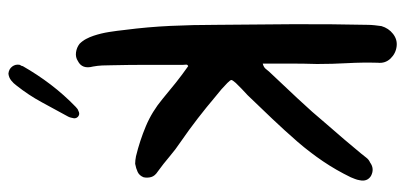

<svg xmlns="http://www.w3.org/2000/svg" viewBox="-273 -540 962 456"><g transform="rotate(90 208.0 -312.0)"><path d="M131 -455Q139 -457 143 -461.5Q147 -466 150 -470Q182 -504 214 -538Q246 -572 276 -608Q312 -649 345 -689Q350 -695 354.5 -701Q359 -707 366 -710Q381 -721 398 -712Q412 -703 408 -685Q407 -679 405 -674Q403 -669 401 -664Q384 -629 363 -598Q342 -567 317 -538Q290 -507 262 -477.5Q234 -448 206 -419Q198 -412 191 -405Q184 -398 177 -391Q170 -383 170 -380.5Q170 -378 177 -371Q184 -364 192 -357Q200 -350 209 -343Q235 -321 261.5 -300.5Q288 -280 317 -260Q335 -248 352 -233.5Q369 -219 387 -206Q398 -199 400.5 -190Q403 -181 401 -172Q397 -162 388.5 -158Q380 -154 369 -152Q365 -152 360.5 -152.5Q356 -153 351 -154Q314 -163 279.5 -177.5Q245 -192 215 -217Q196 -233 176.5 -248.5Q157 -264 137 -278Q133 -276 133.5 -273Q134 -270 134 -266Q134 -223 134 -180.5Q134 -138 135 -95Q135 -84 135.5 -73.5Q136 -63 138 -52Q145 -26 125 -16Q116 -10 104.5 -11.5Q93 -13 84 -20Q77 -27 72.5 -35.5Q68 -44 65 -53Q59 -71 56 -90Q53 -109 51 -128Q44 -182 41.5 -236Q39 -290 39 -344Q38 -434 37.5 -524Q37 -614 39 -704Q39 -712 40 -721Q41 -730 42 -737Q47 -754 60.5 -764.5Q74 -775 90 -773Q107 -771 119 -758.5Q131 -746 129 -728Q128 -692 130 -656Q132 -620 132 -584Q131 -553 131 -521Q131 -489 131 -455ZM155 149Q144 148 138 140Q132 132 134 122Q135 120 136 118.5Q137 117 137 115Q157 80 181 48.5Q205 17 234 -11Q239 -16 243 -17Q250 -21 255.5 -17.5Q261 -14 261 -7Q260 -3 259.5 0Q259 3 257 7Q240 38 223 69.5Q206 101 183 130Q178 137 171 142.5Q164 148 155 149Z"/></g></svg>

Font: Delicious Handrawn
Style: Regular
Weight: 400
Designer: Agung Rohmat
Foundry: Agung Rohmat
Version: Version 1.002; ttfautohint (v1.8.4.7-5d5b);gftools[0.9.27]